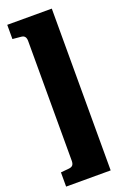

<svg xmlns="http://www.w3.org/2000/svg" viewBox="-189 -871 755 1142"><g transform="rotate(-20 188.0 -300.0)"><path d="M19 212V122L72 117Q89 115 96 106Q103 97 103 79V-679Q103 -697 95.5 -706.5Q88 -716 72 -717L19 -722V-812H301V212Z"/></g></svg>

Font: Literata 18pt Black
Style: Regular
Weight: 900
Designer: Latin by Veronika Burian and Jose Scaglione. Greek by Irene Vlachou. Cyrillic by Vera Evstafieva.
Foundry: TypeTogether
Version: Version 3.103;gftools[0.9.29]